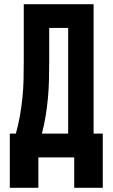

<svg xmlns="http://www.w3.org/2000/svg" viewBox="-20 -755 540 921"><path d="M27 146V-114H56Q68 -156 75.5 -199Q83 -242 87.5 -285.5Q92 -329 93 -372.5Q94 -416 94 -459V-735H429V-114H473V146H336V0H164V146ZM181 -114H307V-621H216V-459Q216 -416 215 -372.5Q214 -329 210 -285.5Q206 -242 199 -199Q192 -156 181 -114Z"/></svg>

Font: Iosevka SS18 Heavy
Style: Regular
Weight: 900
Monospace: yes
Designer: Belleve Invis
Foundry: Belleve Invis
Version: Version 25.1.1; ttfautohint (v1.8.4)